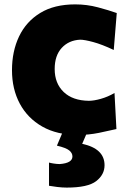

<svg xmlns="http://www.w3.org/2000/svg" viewBox="-20 -603 586 876"><path d="M335.9 12.7Q240.2 12.7 173.1 -25.4Q106 -63.5 70.3 -130.1Q34.7 -196.8 34.7 -282.7Q34.7 -369.1 67.1 -437Q99.6 -504.9 163.6 -543.9Q227.5 -583 323.2 -583Q376.5 -583 426.8 -569.6Q477.1 -556.2 512.7 -543.5L499 -375Q445.3 -400.4 405.5 -411.1Q365.7 -421.9 345.7 -421.9Q293.9 -419.4 261.7 -384.5Q229.5 -349.6 229.5 -288.1Q229.5 -222.7 270.5 -183.3Q311.5 -144 385.3 -143.1Q408.2 -143.1 440.2 -152.1Q472.2 -161.1 502.4 -178.7L511.2 -14.2Q478 -6.3 431.2 3.2Q384.3 12.7 335.9 12.7ZM284.2 252.9Q264.6 252.9 240.5 250Q216.3 247.1 203.6 244.6V138.7Q211.9 141.1 226.1 143.3Q240.2 145.5 252.9 145.5Q310.5 141.1 310.5 110.8Q310.5 95.2 295.9 83.3Q281.2 71.3 239.7 61.5L279.8 -33.2H377.9V0L355 53.2Q457 75.2 457 150.9Q457 193.8 418.9 223.4Q380.9 252.9 284.2 252.9Z"/></svg>

Font: Pinar ExtraBold
Style: Regular
Weight: 800
Designer: Amin Abedi
Version: Version 3.000